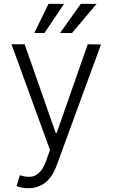

<svg xmlns="http://www.w3.org/2000/svg" viewBox="-20 -776 586 1000"><path d="M127.5 204.2Q92 204.2 66.4 192.8L83.5 136.7Q115.8 147 141 144.5Q166.2 142 186.1 121.6Q206 101.2 220.5 60.7L240.4 5.3L39.8 -545.5H108.3L270.2 -83.5H275.2L437.1 -545.5L506 -544.4L274.9 86.3Q231.2 204.2 127.5 204.2ZM292.6 -604 400.6 -755.7H483L355.1 -604ZM158.4 -604 232.6 -755.7H313.6L211.6 -604Z"/></svg>

Font: Inter Light BETA
Style: Regular
Weight: 300
Designer: Rasmus Andersson
Foundry: rsms
Version: Version 3.011;git-f93a4a705